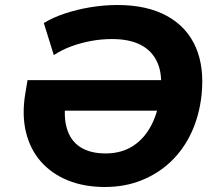

<svg xmlns="http://www.w3.org/2000/svg" viewBox="-20 -736 874 767"><path d="M399 11Q316 11 251 -15.5Q186 -42 143 -91Q100 -140 83.5 -209Q67 -278 81 -362L90 -416H691L673 -294H187L245 -352Q232 -276 246.5 -225Q261 -174 300.5 -148.5Q340 -123 402 -123Q465 -123 511.5 -153Q558 -183 586 -238.5Q614 -294 621 -368Q630 -437 609.5 -484.5Q589 -532 543.5 -556Q498 -580 428 -580Q385 -580 344.5 -572.5Q304 -565 266.5 -551.5Q229 -538 195 -516L155 -644Q191 -666 239 -682Q287 -698 341 -707Q395 -716 449 -716Q568 -716 647.5 -672Q727 -628 762 -547.5Q797 -467 785 -355Q776 -274 745 -207Q714 -140 663.5 -91.5Q613 -43 546 -16Q479 11 399 11Z"/></svg>

Font: Nunito Sans 8pt ExtraBold
Style: Italic
Weight: 800
Italic angle: -9°
Version: Version 3.101;gftools[0.9.27]